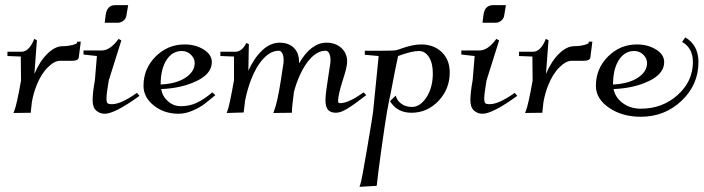

<svg xmlns="http://www.w3.org/2000/svg" viewBox="-20 -431 2728 744"><path d="M8.8 -213.9V-230.5H63.5Q90.8 -230.5 110.4 -274.4L112.3 -280.3L123 -275.4L113.3 -144.5Q133.8 -193.4 163.6 -222.7Q193.4 -252 222.7 -252Q237.3 -252 250.5 -254.4Q263.7 -256.8 271 -259.8Q278.3 -262.7 278.3 -264.6L279.3 -269.5H293L285.2 -208Q283.2 -195.3 257.8 -195.3H211.9Q190.4 -195.3 164.6 -169.4Q138.7 -143.6 121.1 -98.6Q109.4 -69.3 103.5 -35.2Q99.6 -3.9 99.6 0V5.9L32.2 6.8L35.2 -1Q44.9 -24.4 61.5 -119.1L60.5 -211.9Z M385.7 -342.8 389.6 -373Q394.5 -411.1 426.8 -411.1H476.6L469.7 -370.1Q467.8 -358.4 458 -350.6Q448.2 -342.8 435.5 -342.8ZM303.7 -219.7V-235.4H375Q406.2 -236.3 436.5 -276.4L439.5 -280.3L450.2 -274.4L401.4 -119.1Q392.6 -67.4 392.6 -49.8Q392.6 -35.2 396.5 -31.2Q400.4 -27.3 414.1 -27.3Q449.2 -27.3 510.7 -71.3L520.5 -59.6Q424.8 9.8 385.7 9.8Q367.2 9.8 353 -2.4Q338.9 -14.6 338.9 -43Q338.9 -71.3 347.7 -120.1L355.5 -213.9Z M602.5 -103.5Q663.1 -106.4 698.7 -129.9Q734.4 -153.3 734.4 -186.5Q734.4 -205.1 719.7 -219.2Q705.1 -233.4 684.6 -233.4Q647.5 -233.4 625 -198.2Q602.5 -163.1 602.5 -103.5ZM536.1 -98.6Q536.1 -165 583 -211.9Q629.9 -258.8 695.3 -258.8Q737.3 -258.8 769 -239.3Q800.8 -219.7 800.8 -190.4Q800.8 -145.5 742.2 -117.2Q683.6 -88.9 604.5 -85.9Q609.4 -57.6 630.9 -38.6Q652.3 -19.5 680.7 -19.5Q714.8 -19.5 742.7 -32.7Q770.5 -45.9 802.7 -73.2L814.5 -62.5Q788.1 -40 770.5 -26.9Q752.9 -13.7 725.6 -2Q698.2 9.8 671.9 9.8Q616.2 9.8 576.2 -22Q536.1 -53.7 536.1 -98.6Z M834 -213.9V-230.5H891.6Q918 -230.5 934.6 -264.6L944.3 -259.8L942.4 -157.2Q965.8 -208 997.1 -236.8Q1028.3 -265.6 1063.5 -265.6Q1098.6 -265.6 1118.7 -245.6Q1138.7 -225.6 1138.7 -192.4V-185.5Q1185.5 -265.6 1245.1 -265.6Q1280.3 -265.6 1302.7 -245.1Q1325.2 -224.6 1325.2 -192.4Q1325.2 -170.9 1307.6 -118.2Q1290 -62.5 1290 -39.1Q1290 -31.2 1297.9 -31.2Q1331.1 -31.2 1388.7 -73.2L1399.4 -62.5Q1351.6 -25.4 1325.7 -9.8Q1299.8 5.9 1282.2 5.9Q1260.7 5.9 1251 -5.4Q1241.2 -16.6 1241.2 -43Q1241.2 -66.4 1250 -120.1L1257.8 -171.9Q1260.7 -185.5 1260.7 -197.3Q1260.7 -214.8 1255.4 -224.6Q1250 -234.4 1242.2 -234.4Q1212.9 -234.4 1186.5 -208Q1160.2 -181.6 1140.6 -136.7Q1127.9 -108.4 1119.1 -75.2Q1111.3 -16.6 1111.3 0V5.9L1039.1 6.8L1042 -1Q1054.7 -33.2 1068.4 -120.1L1076.2 -171.9Q1079.1 -185.5 1079.1 -197.3Q1079.1 -214.8 1073.7 -224.6Q1068.4 -234.4 1060.5 -234.4Q1029.3 -234.4 1001 -204.1Q972.7 -173.8 953.1 -123Q938.5 -85 929.7 -41Q926.8 -18.6 924.8 0L923.8 4.9L858.4 6.8L861.3 -1Q869.1 -20.5 886.7 -120.1V-211.9Z M1373 293 1376 284.2Q1380.9 272.5 1402.8 143.1Q1424.8 13.7 1425.8 1L1447.3 -213.9L1393.6 -218.8V-234.4H1465.8Q1511.7 -234.4 1518.6 -237.3L1530.3 -241.2Q1578.1 -258.8 1611.3 -258.8Q1661.1 -258.8 1691.9 -229Q1722.7 -199.2 1722.7 -150.4Q1722.7 -85.9 1679.2 -40Q1635.7 5.9 1574.2 5.9Q1518.6 5.9 1491.2 -39.1L1513.7 -60.5Q1517.6 -42 1534.7 -29.3Q1551.8 -16.6 1576.2 -16.6Q1608.4 -16.6 1632.8 -54.2Q1657.2 -91.8 1657.2 -146.5Q1657.2 -186.5 1642.1 -210Q1627 -233.4 1603.5 -233.4Q1575.2 -233.4 1522.5 -213.9Q1510.7 -159.2 1493.2 -66.4L1488.3 -43.9L1479.5 2.9Q1471.7 47.9 1457 153.8Q1442.4 259.8 1440.4 284.2L1439.5 289.1Z M1849.6 -342.8 1853.5 -373Q1858.4 -411.1 1890.6 -411.1H1940.4L1933.6 -370.1Q1931.6 -358.4 1921.9 -350.6Q1912.1 -342.8 1899.4 -342.8ZM1767.6 -219.7V-235.4H1838.9Q1870.1 -236.3 1900.4 -276.4L1903.3 -280.3L1914.1 -274.4L1865.2 -119.1Q1856.4 -67.4 1856.4 -49.8Q1856.4 -35.2 1860.4 -31.2Q1864.3 -27.3 1877.9 -27.3Q1913.1 -27.3 1974.6 -71.3L1984.4 -59.6Q1888.7 9.8 1849.6 9.8Q1831.1 9.8 1816.9 -2.4Q1802.7 -14.6 1802.7 -43Q1802.7 -71.3 1811.5 -120.1L1819.3 -213.9Z M1991.2 -213.9V-230.5H2045.9Q2073.2 -230.5 2092.8 -274.4L2094.7 -280.3L2105.5 -275.4L2095.7 -144.5Q2116.2 -193.4 2146 -222.7Q2175.8 -252 2205.1 -252Q2219.7 -252 2232.9 -254.4Q2246.1 -256.8 2253.4 -259.8Q2260.7 -262.7 2260.7 -264.6L2261.7 -269.5H2275.4L2267.6 -208Q2265.6 -195.3 2240.2 -195.3H2194.3Q2172.9 -195.3 2147 -169.4Q2121.1 -143.6 2103.5 -98.6Q2091.8 -69.3 2085.9 -35.2Q2082 -3.9 2082 0V5.9L2014.6 6.8L2017.6 -1Q2027.3 -24.4 2043.9 -119.1L2043 -211.9Z M2289.1 -98.6Q2289.1 -165 2335.9 -211.9Q2382.8 -258.8 2448.2 -258.8Q2490.2 -258.8 2522 -239.3Q2553.7 -219.7 2553.7 -190.4Q2553.7 -145.5 2495.1 -117.2Q2436.5 -88.9 2357.4 -85.9Q2364.3 -52.7 2393.6 -31.2Q2422.9 -9.8 2462.9 -9.8Q2546.9 -9.8 2606 -63Q2665 -116.2 2665 -190.4Q2665 -245.1 2623 -268.6L2635.7 -286.1Q2686.5 -255.9 2686.5 -190.4Q2686.5 -102.5 2621.1 -40.5Q2555.7 21.5 2462.9 21.5Q2391.6 21.5 2340.3 -13.2Q2289.1 -47.9 2289.1 -98.6ZM2355.5 -103.5Q2416 -106.4 2451.7 -129.9Q2487.3 -153.3 2487.3 -186.5Q2487.3 -205.1 2472.7 -219.2Q2458 -233.4 2437.5 -233.4Q2400.4 -233.4 2377.9 -198.2Q2355.5 -163.1 2355.5 -103.5Z"/></svg>

Font: Kleymisska
Style: Regular
Weight: 500
Italic angle: -8°
Designer: gluk
Foundry: gluk
Version: Version 0.298